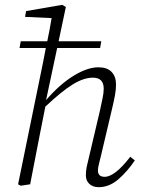

<svg xmlns="http://www.w3.org/2000/svg" viewBox="-20 -764 588 796"><path d="M66 6 55 0 158 -503Q161 -519 164 -534Q167 -549 170 -565H61L66 -593H176Q181 -617 185.5 -640.5Q190 -664 194 -689L84 -694L88 -718L238 -744L253 -735L223 -593H400L395 -565H217L171 -349Q227 -414 284.5 -449.5Q342 -485 388 -485Q424 -485 442.5 -466Q461 -447 461 -414Q461 -392 456.5 -368Q452 -344 445 -315L399 -120Q395 -102 390.5 -85.5Q386 -69 386 -57Q386 -31 414 -31Q456 -31 520 -114L539 -99Q508 -53 470.5 -20.5Q433 12 389 12Q365 12 350.5 -1.5Q336 -15 336 -37Q336 -56 339.5 -72.5Q343 -89 349 -113L394 -304Q400 -332 405 -355.5Q410 -379 410 -396Q410 -442 365 -442Q327 -442 281.5 -414Q236 -386 168 -322L145 -206Q135 -154 125 -103Q115 -52 105 0Z"/></svg>

Font: Source Serif 4 SmText Light
Style: Italic
Weight: 300
Italic angle: -12°
Designer: Frank Grießhammer
Foundry: Adobe
Version: Version 4.005;hotconv 1.1.0;makeotfexe 2.6.0